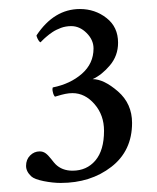

<svg xmlns="http://www.w3.org/2000/svg" viewBox="-20 -651 351 428"><path d="M158.2 -630.9Q191.9 -630.9 217.5 -610.8Q243.2 -590.8 243.2 -555.7Q243.2 -526.9 225.1 -505.4Q207 -483.9 186.5 -474.6Q211.4 -474.6 242.9 -447.3Q274.4 -419.9 274.4 -377Q274.4 -314.9 228.3 -279.1Q182.1 -243.2 115.2 -243.2Q97.7 -243.2 77.1 -247.3Q56.6 -251.5 49.8 -257.8Q38.1 -268.6 38.1 -281.2Q38.1 -295.4 47.1 -304.4Q56.2 -313.5 68.4 -313.5Q75.7 -313.5 81.3 -309.6Q86.9 -305.7 93.8 -296.9Q100.6 -288.1 103.5 -285.2Q118.2 -270.5 141.6 -270.5Q173.3 -270.5 192.6 -293.2Q211.9 -315.9 211.9 -359.4Q211.9 -394.5 190.7 -418.9Q169.4 -443.4 141.6 -443.4Q133.8 -443.4 125.5 -441.7Q117.2 -439.9 110.1 -437.7Q103 -435.5 102.5 -435.5Q99.1 -439 97.7 -446.3Q96.2 -452.1 97.7 -456.1Q136.7 -463.9 162.6 -486.6Q188.5 -509.3 188.5 -543Q188.5 -562 173.1 -577.4Q157.7 -592.8 138.7 -592.8Q132.8 -592.8 127 -591.8Q121.1 -590.8 116 -588.9Q110.8 -586.9 106.2 -584.7Q101.6 -582.5 97.2 -579.6Q92.8 -576.7 89.6 -574.2Q86.4 -571.8 82.8 -568.6Q79.1 -565.4 77.6 -564Q76.2 -562.5 73.2 -559.6L70.3 -556.6Q67.9 -557.6 65.7 -561.3Q63.5 -564.9 62.3 -568.4Q61 -571.8 61.5 -572.3Q100.6 -630.9 158.2 -630.9Z"/></svg>

Font: Amiri
Style: Regular
Weight: 400
Designer: Khaled Hosny
Version: Version 000.108